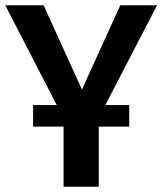

<svg xmlns="http://www.w3.org/2000/svg" viewBox="-22 -711 618 731"><path d="M354 0H220V-229H104V-311H194L-2 -691H144L290 -370L436 -691H576L379 -311H470V-229H354Z"/></svg>

Font: Trujillo Medium
Style: Regular
Weight: 500
Designer: Fira Sans original fonts by bBox Type GmbH, Carrois Corporate GbR, & Edenspiekermann AG / Changes by Cristiano Sobral
Foundry: Fira Sans original fonts by bBox Type GmbH, Carrois Corporate GbR, & Edenspiekermann AG / Changes by Cristiano Sobral
Version: Version 4.301;October 17, 2021;FontCreator 14.0.0.2814 64-bi